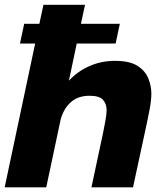

<svg xmlns="http://www.w3.org/2000/svg" viewBox="-21 -802 668 822"><path d="M-1 0 129.5 -615.5H64.5L82.5 -700H147.5L165 -781.5H343L325.5 -700H492L474 -615.5H307.5L274 -456.5Q311.5 -497 362.2 -519.2Q413 -541.5 471 -541.5Q534.5 -541.5 568 -519.8Q601.5 -498 614.2 -465.8Q627 -433.5 627 -401.5Q627 -374 619.8 -335Q612.5 -296 599.5 -236.5L548.5 0H370.5L419.5 -229.5Q424 -251 429.8 -282.2Q435.5 -313.5 435.5 -330Q435.5 -357 420 -374.5Q404.5 -392 362.5 -392Q313.5 -392 283 -365.2Q252.5 -338.5 239 -292L177 0Z"/></svg>

Font: Epilogue ExtraBold
Style: Italic
Weight: 800
Italic angle: -12°
Designer: Tyler Finck
Foundry: Etcetera Type Co
Version: Version 2.111; ttfautohint (v1.8.3)